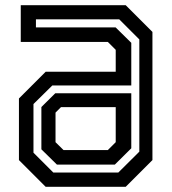

<svg xmlns="http://www.w3.org/2000/svg" viewBox="-20 -720 662 740"><path d="M156 0 53 -103V-340.5L156 -443.5H426V-528L395.5 -558.5H60V-700H464.5L567.5 -597V-103L464.5 0ZM185.5 -55H436L517 -135.5V-568L439.5 -645.5H118.5V-614.5H425.5L486 -555V-390.5H181.5L109 -319V-131.5ZM199.5 -85.5 139.5 -144.5V-307.5L193 -360.5H486V-148.5L422.5 -85.5ZM225 -141.5H395.5L426 -172V-307H215L194 -286V-172Z"/></svg>

Font: Tourney Condensed SemiBold
Style: Regular
Weight: 600
Width: 3
Designer: Tyler Finck
Foundry: Etcetera Type Co
Version: Version 1.010; ttfautohint (v1.8.3)